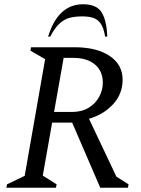

<svg xmlns="http://www.w3.org/2000/svg" viewBox="-20 -882 664 902"><path d="M10 0 13 -16 96 -56 192 -604 123 -644 126 -660H330Q435 -660 495.5 -619Q556 -578 556 -508Q556 -440 510.5 -391.5Q465 -343 398 -324L527 -52L584 -16L581 0H451L319 -306H225L181 -57L246 -16L243 0ZM325 -610H279L234 -356H318Q364 -356 396 -375.5Q428 -395 445.5 -426.5Q463 -458 463 -494Q463 -548 426 -579Q389 -610 325 -610ZM206 -710Q253 -862 370 -862Q434 -862 457.5 -824Q481 -786 484 -710H474Q467 -752 452.5 -772Q438 -792 416.5 -798.5Q395 -805 366 -805Q337 -805 311.5 -799.5Q286 -794 262.5 -774Q239 -754 216 -710Z"/></svg>

Font: Spectral SC
Style: Italic
Weight: 400
Italic angle: -10°
Designer: Jean-Baptiste Levee
Foundry: Production Type
Version: Version 2.001